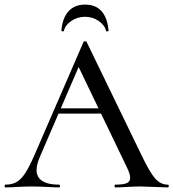

<svg xmlns="http://www.w3.org/2000/svg" viewBox="-25 -815 754 835"><path d="M230 -344H436L443 -321H215ZM704 0Q685 0 645 -2Q603 -4 585 -4Q562 -4 528 -2Q494 0 477 0Q473 0 473 -6Q473 -12 477 -12Q511 -12 526 -18.5Q541 -25 541 -42Q541 -59 526 -89L311 -536L343 -584L148 -132Q134 -98 134 -76Q134 -44 159 -28Q184 -12 231 -12Q236 -12 236 -6Q236 0 231 0Q213 0 179 -2Q141 -4 113 -4Q87 -4 51 -2Q19 0 -1 0Q-5 0 -5 -6Q-5 -12 -1 -12Q27 -12 46.5 -23Q66 -34 84 -61Q102 -88 125 -141L338 -632Q339 -635 345 -635.5Q351 -636 352 -632L592 -137Q627 -64 650.5 -38Q674 -12 704 -12Q709 -12 709 -6Q709 0 704 0ZM242 -683Q247 -738 273.5 -766.5Q300 -795 345 -795Q391 -795 416.5 -766.5Q442 -738 447 -683Q448 -679 442.5 -678.5Q437 -678 436 -681Q431 -705 404.5 -723.5Q378 -742 345 -742Q311 -742 284.5 -723.5Q258 -705 253 -681Q252 -678 247 -678.5Q242 -679 242 -683Z"/></svg>

Font: Cormorant SC Medium
Style: Regular
Weight: 500
Designer: Christian Thalmann (Catharsis Fonts)
Foundry: Catharsis Fonts
Version: Version 4.000